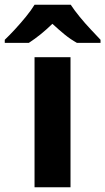

<svg xmlns="http://www.w3.org/2000/svg" viewBox="-71 -786 442 806"><path d="M225 0H74V-546H225ZM226 -766Q241 -743 263.5 -715.5Q286 -688 310 -662.5Q334 -637 351 -619V-606H252Q225 -621 200.5 -641Q176 -661 149 -686Q123 -661 99.5 -642Q76 -623 50 -606H-51V-619Q-32 -637 -8 -663Q16 -689 38 -716Q60 -743 74 -766Z"/></svg>

Font: Noto Sans Cherokee
Style: Bold
Weight: 700
Designer: Monotype Design Team
Foundry: Monotype Imaging Inc.
Version: Version 2.001; ttfautohint (v1.8.4.7-5d5b)